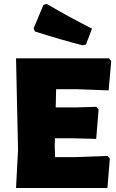

<svg xmlns="http://www.w3.org/2000/svg" viewBox="-20 -938 581 958"><path d="M214 -918Q321 -855 439 -795L409 -716L392 -712Q286 -739 154 -781L148 -797L197 -914ZM517 -160 528 -146 516 0H60L70 -190L60 -647H524L535 -633L522 -487L363 -493H260L258 -402H357L461 -405L472 -391L460 -245L344 -248H254L253 -210L255 -154H351Z"/></svg>

Font: Alegreya Sans Black
Style: Regular
Weight: 900
Designer: Juan Pablo del Peral
Foundry: Huerta Tipografica
Version: Version 2.007